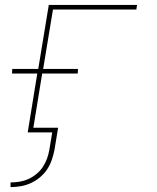

<svg xmlns="http://www.w3.org/2000/svg" viewBox="-20 -540 640 783"><path d="M23 223V204Q41 204 59.5 201Q78 198 95 190.5Q112 183 128 170Q144 157 154.5 141Q165 125 171.5 107.5Q178 90 181 72L193 0H93L132 -240H29L30 -259H136L179 -520H539L536 -501H196L156 -259H298L297 -240H152L116 -19H217L202 72Q198 92 191 112.5Q184 133 172 151Q160 169 142.5 183.5Q125 198 105 207Q85 216 64 219.5Q43 223 23 223Z"/></svg>

Font: Iosevka Aile Thin Oblique
Style: Regular
Weight: 100
Italic angle: -9°
Designer: Belleve Invis
Foundry: Belleve Invis
Version: Version 31.1.0; ttfautohint (v1.8.4)